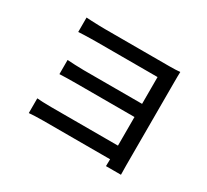

<svg xmlns="http://www.w3.org/2000/svg" viewBox="-146 -940 1292 1197"><g transform="rotate(30 500.0 -341.0)"><path d="M148.9 -122.1Q164.1 -120.6 190.4 -119.4Q216.8 -118.2 250 -118.2H731.9V-324.2H313Q279.8 -324.2 246.1 -323.5Q212.4 -322.8 192.9 -321.8V-423.8Q214.8 -422.4 247.3 -420.7Q279.8 -418.9 312 -418.9H731.9V-611.8Q718.3 -611.8 678.2 -611.8Q638.2 -611.8 584.2 -611.8Q530.3 -611.8 474.1 -611.8Q418 -611.8 370.8 -611.8Q323.7 -611.8 298.8 -611.8Q279.8 -611.8 252.9 -611.3Q226.1 -610.8 200.9 -609.9Q175.8 -608.9 163.1 -607.9V-711.9Q176.3 -710.9 201.4 -709.7Q226.6 -708.5 253.2 -707.8Q279.8 -707 298.8 -707Q323.7 -707 368.7 -707Q413.6 -707 468.3 -707Q522.9 -707 578.9 -707Q634.8 -707 682.6 -707Q730.5 -707 761.2 -707Q782.7 -707 804.2 -707.8Q825.7 -708.5 838.9 -710Q838.4 -698.7 838.1 -679.4Q837.9 -660.2 837.9 -640.1Q837.9 -628.9 837.9 -587.6Q837.9 -546.4 837.9 -486.8Q837.9 -427.2 837.9 -359.9Q837.9 -292.5 837.9 -228Q837.9 -163.6 837.9 -112.5Q837.9 -61.5 837.9 -36.1Q837.9 -20 838.4 -1.7Q838.9 16.6 838.9 29.8H731L731.9 -20H250Q221.7 -20 193.1 -18.8Q164.6 -17.6 148.9 -16.1Z"/></g></svg>

Font: Source Han Sans CN Medium
Style: Regular
Weight: 500
Designer: Ryoko NISHIZUKA  (kana, bopomofo & ideographs); Paul D. Hunt (Latin, Greek & Cyrillic); Sandoll Communications , Soo-you
Foundry: Adobe
Version: Version 2.004;hotconv 1.0.118;makeotfexe 2.5.65603